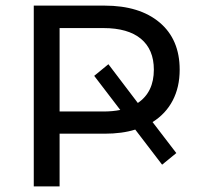

<svg xmlns="http://www.w3.org/2000/svg" viewBox="-20 -664 714 684"><path d="M595.2 -305.9C611.8 -337.5 620.1 -374.1 620.1 -415.8C620.1 -487.6 596.3 -543.6 548.8 -583.7C501.2 -623.9 435.8 -644 352.4 -644H100.3V0H192.3V-187.7H352.4C394.1 -187.7 430.6 -192.6 461.8 -202.4L557.5 -77.3L608.1 -118.7L523.5 -229.1C554.8 -248.7 578.7 -274.3 595.2 -305.9ZM408.5 -272.3C390.1 -268.6 370.1 -266.8 348.7 -266.8H192.3V-564H348.7C406.9 -564 451.4 -551.2 482.1 -525.8C512.7 -500.3 528.1 -463.7 528.1 -415.8C528.1 -362.5 509.1 -322.9 471 -297.2L366.2 -435.2L315.6 -393.8Z"/></svg>

Font: Montserrat Ace
Style: Regular
Weight: 500
Designer: Julieta Ulanovsky
Foundry: Julieta Ulanovsky
Version: Version 1